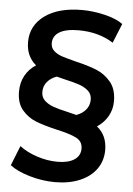

<svg xmlns="http://www.w3.org/2000/svg" viewBox="-56 -749 623 899"><g transform="rotate(5 255.5 -300.0)"><path d="M410 -170Q458 -132 458 -63Q458 -13 431 25.5Q404 64 353.5 85.5Q303 107 237 107Q177 107 117 89.5Q57 72 24 46L61 -47Q95 -21 143.5 -5Q192 11 240 11Q290 11 318.5 -7.5Q347 -26 347 -60Q347 -94 316.5 -109.5Q286 -125 222 -139Q162 -153 124 -168Q86 -183 59 -215Q32 -247 32 -301Q32 -343 50 -376Q68 -409 101 -430Q54 -469 54 -536Q54 -613 118 -660Q182 -707 294 -707Q344 -707 399.5 -694Q455 -681 486 -658L449 -567Q379 -611 286 -611Q226 -611 195.5 -592.5Q165 -574 165 -540Q165 -518 180.5 -504Q196 -490 219 -482.5Q242 -475 285 -464Q345 -450 384 -434Q423 -418 451 -384.5Q479 -351 479 -294Q479 -256 461 -224Q443 -192 410 -170ZM269 -225Q299 -218 309 -215Q337 -225 353.5 -245Q370 -265 370 -292Q370 -317 353.5 -332.5Q337 -348 312 -357Q287 -366 242 -376Q212 -383 202 -386Q174 -376 157.5 -356Q141 -336 141 -309Q141 -284 157.5 -268.5Q174 -253 199 -244Q224 -235 269 -225Z"/></g></svg>

Font: CMG Sans SemiBold
Style: Regular
Weight: 600
Designer: Julieta Ulanovsky
Foundry: Julieta Ulanovsky
Version: Version 7.200